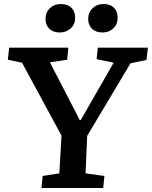

<svg xmlns="http://www.w3.org/2000/svg" viewBox="-20 -938 758 958"><path d="M378 -339H383L547 -625L462 -643L468 -700H718L711 -639L631 -622L415 -260L407 -73L501 -60L495 0H187L193 -60L276 -73L287 -261L90 -625L19 -640L26 -700H321L315 -640L229 -627ZM420 -844Q420 -876 442 -897Q464 -918 497 -918Q530 -918 548.5 -899.5Q567 -881 567 -849Q567 -817 545.5 -796.5Q524 -776 492 -776Q458 -776 439 -794.5Q420 -813 420 -844ZM207 -844Q207 -876 229 -897Q251 -918 283 -918Q317 -918 336 -899.5Q355 -881 355 -849Q355 -817 333 -796.5Q311 -776 278 -776Q245 -776 226 -794.5Q207 -813 207 -844Z"/></svg>

Font: Literata 12pt SemiBold
Style: Italic
Weight: 600
Italic angle: -2°
Designer: Latin by Veronika Burian and Jose Scaglione. Greek by Irene Vlachou. Cyrillic by Vera Evstafieva
Foundry: TypeTogether
Version: Version 3.002